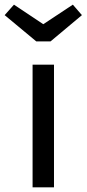

<svg xmlns="http://www.w3.org/2000/svg" viewBox="-45 -805 372 825"><path d="M95 -527H187V0H95ZM141 -701 268 -785 307 -740 172 -627H111L-25 -740L15 -785Z"/></svg>

Font: Fira Sans Variable
Style: Regular
Weight: 400
Designer: Carrois Corporate & Edenspiekermann AG
Foundry: Carrois Corporate GbR & Edenspiekermann AG
Version: Version 4.202